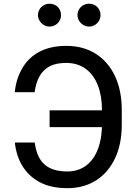

<svg xmlns="http://www.w3.org/2000/svg" viewBox="-20 -978 717 1008"><path d="M240.4 -398.8V-310.7H543.3V-398.8ZM57.9 -229.8C67.5 -138.8 109.7 -63.6 188.2 -21.7C227.6 -0.7 276.3 9.9 334.5 9.9C449.9 9.9 537.3 -47.6 584.2 -147.4C607.6 -197.4 619.3 -256 619.3 -323.5V-402C619.3 -537.3 569.6 -640.3 482.6 -695.7C438.9 -723.4 387.4 -737.2 327.8 -737.2C215.2 -737.2 138.8 -692.5 96.6 -619C75.3 -582.4 62.1 -540.5 57.5 -494H161.9C170.5 -558.2 194.2 -605.1 240.1 -629.6C262.8 -641.7 291.9 -647.7 327.8 -647.7C407.3 -647.7 463.8 -605.1 493.3 -531.2C507.8 -494 515.3 -450.6 515.3 -400.9V-324.9C515.3 -180.4 452.4 -77.8 334.5 -77.8C222.3 -77.8 175.4 -131.4 162.3 -229.8ZM240.1 -838.4C274.5 -838.4 300.8 -866.8 300.4 -898.4C300.8 -932.9 274.5 -958.8 240.1 -958.5C207.7 -958.8 179.3 -932.9 179.3 -898.4C179.3 -866.8 207.7 -838.4 240.1 -838.4ZM447.4 -838.4C481.9 -838.4 507.8 -866.8 507.8 -898.4C507.8 -932.9 481.9 -958.8 447.4 -958.5C415.1 -958.8 386.7 -932.9 386.7 -898.4C386.7 -866.8 415.1 -838.4 447.4 -838.4Z"/></svg>

Font: Inter 465
Style: Regular
Weight: 400
Designer: Rasmus Andersson
Foundry: rsms
Version: Version 3.019;Glyphs 3.1.2 (3151)